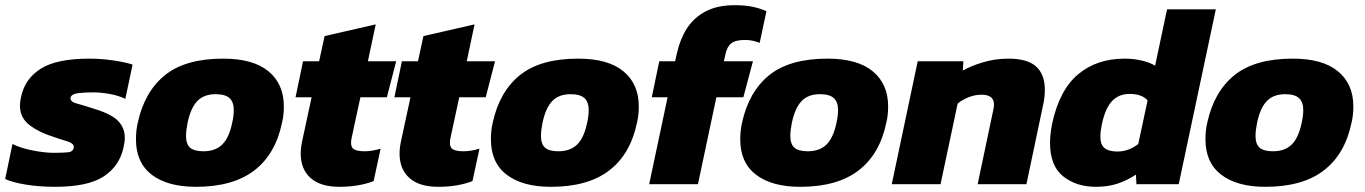

<svg xmlns="http://www.w3.org/2000/svg" viewBox="-41 -710 5261 740"><path d="M171 10Q110 10 58.5 1.5Q7 -7 -21 -20L7 -155Q39 -139 85.5 -130Q132 -121 166 -121Q202 -121 221 -123Q240 -125 243 -140Q247 -157 216 -166Q185 -175 138 -192Q88 -212 62 -237.5Q36 -263 36 -303Q36 -311 37 -319Q38 -327 40 -336Q55 -407 116.5 -445.5Q178 -484 303 -484Q349 -484 396.5 -477Q444 -470 470 -461L442 -329Q415 -342 381 -348Q347 -354 318 -354Q286 -354 260.5 -351Q235 -348 231 -334Q228 -318 255 -311Q282 -304 327 -289Q389 -270 414.5 -243.5Q440 -217 440 -179Q440 -170 438.5 -161Q437 -152 435 -141Q419 -69 358 -29.5Q297 10 171 10Z M714 10Q605 10 544 -36.5Q483 -83 483 -173Q483 -188 484.5 -204Q486 -220 490 -237Q516 -357 595 -420.5Q674 -484 819 -484Q935 -484 994 -435Q1053 -386 1053 -300Q1053 -285 1051.5 -269.5Q1050 -254 1046 -237Q1021 -116 939 -53Q857 10 714 10ZM743 -127Q789 -127 815.5 -153Q842 -179 854 -237Q860 -264 860 -285Q860 -317 843.5 -332Q827 -347 790 -347Q745 -347 719.5 -320.5Q694 -294 682 -237Q676 -207 676 -186Q676 -155 691.5 -141Q707 -127 743 -127Z M1267 10Q1194 10 1156 -24Q1118 -58 1118 -118Q1118 -141 1124 -168L1160 -335H1098L1127 -474H1189L1210 -571L1407 -616L1377 -474H1486L1450 -335H1348L1315 -182Q1312 -169 1312 -160Q1312 -140 1325.5 -133.5Q1339 -127 1364 -127Q1393 -127 1426 -137L1399 -12Q1342 10 1267 10Z M1648 10Q1575 10 1537 -24Q1499 -58 1499 -118Q1499 -141 1505 -168L1541 -335H1479L1508 -474H1570L1591 -571L1788 -616L1758 -474H1867L1831 -335H1729L1696 -182Q1693 -169 1693 -160Q1693 -140 1706.5 -133.5Q1720 -127 1745 -127Q1774 -127 1807 -137L1780 -12Q1723 10 1648 10Z M2082 10Q1973 10 1912 -36.5Q1851 -83 1851 -173Q1851 -188 1852.5 -204Q1854 -220 1858 -237Q1884 -357 1963 -420.5Q2042 -484 2187 -484Q2303 -484 2362 -435Q2421 -386 2421 -300Q2421 -285 2419.5 -269.5Q2418 -254 2414 -237Q2389 -116 2307 -53Q2225 10 2082 10ZM2111 -127Q2157 -127 2183.5 -153Q2210 -179 2222 -237Q2228 -264 2228 -285Q2228 -317 2211.5 -332Q2195 -347 2158 -347Q2113 -347 2087.5 -320.5Q2062 -294 2050 -237Q2044 -207 2044 -186Q2044 -155 2059.5 -141Q2075 -127 2111 -127Z M2461 0 2532 -335H2471L2500 -474H2561L2568 -505Q2580 -559 2606.5 -600.5Q2633 -642 2678.5 -666Q2724 -690 2791 -690Q2830 -690 2859 -684Q2888 -678 2913 -667L2887 -545Q2874 -550 2860 -553Q2846 -556 2830 -556Q2794 -556 2777.5 -543Q2761 -530 2755 -501L2749 -474H2861L2824 -335H2720L2649 0Z M3043 10Q2934 10 2873 -36.5Q2812 -83 2812 -173Q2812 -188 2813.5 -204Q2815 -220 2819 -237Q2845 -357 2924 -420.5Q3003 -484 3148 -484Q3264 -484 3323 -435Q3382 -386 3382 -300Q3382 -285 3380.5 -269.5Q3379 -254 3375 -237Q3350 -116 3268 -53Q3186 10 3043 10ZM3072 -127Q3118 -127 3144.5 -153Q3171 -179 3183 -237Q3189 -264 3189 -285Q3189 -317 3172.5 -332Q3156 -347 3119 -347Q3074 -347 3048.5 -320.5Q3023 -294 3011 -237Q3005 -207 3005 -186Q3005 -155 3020.5 -141Q3036 -127 3072 -127Z M3396 0 3496 -474H3672L3670 -438Q3701 -456 3748 -470Q3795 -484 3846 -484Q3919 -484 3952.5 -453.5Q3986 -423 3986 -364Q3986 -351 3984.5 -336Q3983 -321 3979 -304L3915 0H3727L3787 -285Q3790 -297 3790 -307Q3790 -345 3742 -345Q3716 -345 3691.5 -335Q3667 -325 3650 -311L3584 0Z M4183 10Q4107 10 4056.5 -30.5Q4006 -71 4006 -159Q4006 -176 4008 -194.5Q4010 -213 4014 -233Q4042 -363 4114 -423.5Q4186 -484 4294 -484Q4327 -484 4358 -477Q4389 -470 4411 -457L4457 -674H4645L4502 0H4339L4337 -37Q4304 -15 4267 -2.5Q4230 10 4183 10ZM4266 -126Q4309 -126 4346 -155L4382 -323Q4360 -348 4313 -348Q4271 -348 4245 -320.5Q4219 -293 4206 -232Q4200 -204 4200 -184Q4200 -152 4216.5 -139Q4233 -126 4266 -126Z M4836 10Q4727 10 4666 -36.5Q4605 -83 4605 -173Q4605 -188 4606.5 -204Q4608 -220 4612 -237Q4638 -357 4717 -420.5Q4796 -484 4941 -484Q5057 -484 5116 -435Q5175 -386 5175 -300Q5175 -285 5173.5 -269.5Q5172 -254 5168 -237Q5143 -116 5061 -53Q4979 10 4836 10ZM4865 -127Q4911 -127 4937.5 -153Q4964 -179 4976 -237Q4982 -264 4982 -285Q4982 -317 4965.5 -332Q4949 -347 4912 -347Q4867 -347 4841.5 -320.5Q4816 -294 4804 -237Q4798 -207 4798 -186Q4798 -155 4813.5 -141Q4829 -127 4865 -127Z"/></svg>

Font: Kanit
Style: Bold Italic
Weight: 700
Italic angle: -12°
Designer: Katatrad Team
Foundry: CadsonDemak
Version: Version 2.000; ttfautohint (v1.8.3)